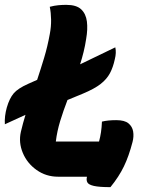

<svg xmlns="http://www.w3.org/2000/svg" viewBox="-56 -728 626 791"><path d="M183 0Q134 0 95 -27.5Q56 -55 38 -98Q20 -141 30 -185Q34 -203 39 -220.5Q44 -238 49 -255L-36 -216Q-37 -233 -35 -250Q-33 -267 -28 -285Q-17 -323 0.5 -343.5Q18 -364 61 -383L97 -399Q112 -444 126 -490.5Q140 -537 149 -587Q155 -618 154.5 -647Q154 -676 149 -700Q168 -705 184.5 -706.5Q201 -708 217 -708Q259 -708 278.5 -689.5Q298 -671 302 -639.5Q306 -608 299 -568Q295 -541 288.5 -514.5Q282 -488 274 -463L419 -533Q424 -511 417 -484Q410 -451 397 -426.5Q384 -402 358.5 -382Q333 -362 285 -342L222 -316Q205 -272 192 -229.5Q179 -187 174 -145H352Q357 -163 360 -183Q363 -203 364 -227Q388 -233 423 -233Q457 -233 473 -220Q489 -207 492.5 -186.5Q496 -166 490 -143Q475 -85 454.5 -42.5Q434 0 399 43Q353 43 331 38Q309 33 304 23.5Q299 14 302 2V0Z"/></svg>

Font: Recursive Sn Csl St XBd
Style: Italic
Weight: 800
Italic angle: -15°
Version: Version 1.079;hotconv 1.0.112;makeotfexe 2.5.65598; ttfautoh